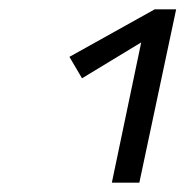

<svg xmlns="http://www.w3.org/2000/svg" viewBox="-20 -824 398 412"><path d="M220 -432 283 -733 156 -656 129 -702 312 -804H358L279 -432Z"/></svg>

Font: Isabella Sans
Style: Italic
Weight: 400
Italic angle: -12°
Designer: Christian Thalmann (Catharsis Fonts), Cristiano Sobral
Foundry: The Isabella Sans Project Authors
Version: Version 2.026; ttfautohint (v1.8.4.7-5d5b-dirty)